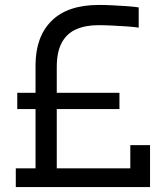

<svg xmlns="http://www.w3.org/2000/svg" viewBox="-20 -758 664 778"><path d="M210 0H124V-493Q124 -609 189 -673.5Q254 -738 381 -738Q405 -738 435.5 -736.5Q466 -735 494.5 -733Q523 -731 542 -728V-646Q523 -649 493.5 -651Q464 -653 433.5 -654.5Q403 -656 379 -656Q326 -656 288 -639Q250 -622 230 -584.5Q210 -547 210 -486ZM544 0H44V-76H544ZM464 -316H50V-382H464ZM588 0H508V-170H588Z"/></svg>

Font: Sora Variable
Style: Regular
Weight: 400
Designer: Jonathan Barnbrook, Julián Moncada
Foundry: Barnbrook Fonts
Version: Version 2.000